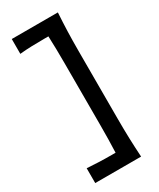

<svg xmlns="http://www.w3.org/2000/svg" viewBox="-237 -900 911 1101"><g transform="rotate(-30 219.0 -349.5)"><path d="M47.4 127.9V29.8Q83 32.2 122.6 33.9Q162.1 35.6 216.3 35.6H235.4Q237.3 -8.3 238 -52.2Q238.8 -96.2 238.8 -147V-555.2Q238.8 -604.5 238 -647.9Q237.3 -691.4 235.4 -734.9H209.5Q164.6 -734.9 124 -733.6Q83.5 -732.4 45.9 -728.5V-826.7H351.1Q347.2 -763.7 345.2 -705.1Q343.3 -646.5 343.3 -575.2V-128.4Q343.3 -56.2 345.2 3.9Q347.2 64 351.1 127.9Z"/></g></svg>

Font: Pinar DS4-Medium
Style: Regular
Weight: 500
Designer: Amin Abedi
Version: Version 2.000